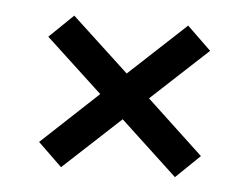

<svg xmlns="http://www.w3.org/2000/svg" viewBox="-34 -572 493 380"><g transform="rotate(5 212.5 -381.5)"><path d="M99.5 -230.7 51.9 -276.7 164.2 -381.6 51.9 -485.8 99.5 -531.8 212.8 -426.7 325.8 -531.8 373.4 -485.8 261.1 -381.6 373.4 -276.7 325.8 -230.7 212.8 -335.8Z"/></g></svg>

Font: Big Shoulders Stencil Text SC Thin
Style: Regular
Weight: 100
Designer: Patric King
Foundry: XO Type Co
Version: Version 2.001